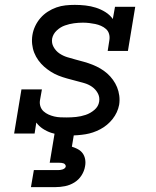

<svg xmlns="http://www.w3.org/2000/svg" viewBox="-20 -548 640 788"><path d="M268 8Q248 8 228 5.5Q208 3 190 -3Q172 -9 156 -19.5Q140 -30 129 -45L122 0H38L68 -181H152L144 -136Q142 -123 146 -111Q150 -99 159 -91Q168 -83 179 -78Q190 -73 202.5 -70Q215 -67 228 -66.5Q241 -66 254 -66Q273 -66 292.5 -68Q312 -70 331.5 -76.5Q351 -83 367.5 -97Q384 -111 387 -131Q390 -150 381 -166Q372 -182 357.5 -192Q343 -202 325.5 -207Q308 -212 290.5 -216.5Q273 -221 255 -226Q237 -231 220.5 -237.5Q204 -244 189 -253.5Q174 -263 161 -274.5Q148 -286 137.5 -300.5Q127 -315 120.5 -331.5Q114 -348 112 -366.5Q110 -385 113 -404Q116 -423 124.5 -441Q133 -459 146 -474Q159 -489 176 -500Q193 -511 211.5 -517.5Q230 -524 249 -526Q268 -528 287 -528Q309 -528 331 -525.5Q353 -523 373.5 -516.5Q394 -510 412.5 -498.5Q431 -487 443 -470L452 -520H535L505 -339H422L429 -384Q431 -397 427.5 -409Q424 -421 415 -429Q406 -437 394.5 -442Q383 -447 371 -449.5Q359 -452 346 -453.5Q333 -455 320 -455Q302 -455 283.5 -452.5Q265 -450 246.5 -443.5Q228 -437 213 -423Q198 -409 194 -390Q191 -371 200 -355Q209 -339 223.5 -329Q238 -319 255.5 -313.5Q273 -308 290.5 -303.5Q308 -299 325.5 -294Q343 -289 359.5 -282.5Q376 -276 391.5 -267Q407 -258 420 -246.5Q433 -235 443.5 -220.5Q454 -206 460.5 -190Q467 -174 469.5 -155.5Q472 -137 469 -118Q463 -86 442 -59.5Q421 -33 391.5 -17.5Q362 -2 331 3Q300 8 268 8ZM107 220 119 150H219Q223 150 227.5 149.5Q232 149 236.5 147.5Q241 146 245 143Q249 140 250 135Q250 135 250 135Q250 135 250 135Q250 131 247.5 127.5Q245 124 241 122.5Q237 121 232.5 120.5Q228 120 224 120H184L204 0H284L275 54Q288 58 300 64.5Q312 71 319.5 81.5Q327 92 329.5 106Q332 120 329 135Q326 154 314.5 172Q303 190 285 201Q267 212 247 216Q227 220 207 220Z"/></svg>

Font: Iosevka Etoile Oblique
Style: Regular
Weight: 400
Italic angle: -9°
Designer: Belleve Invis
Foundry: Belleve Invis
Version: Version 15.5.2; ttfautohint (v1.8.4)